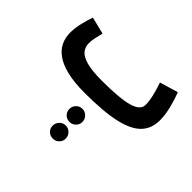

<svg xmlns="http://www.w3.org/2000/svg" viewBox="-190 -713 1384 1384"><g transform="rotate(45 501.5 -21.0)"><path d="M429 21Q320 21 247 3Q174 -15 130 -47Q86 -79 66.5 -121Q47 -163 47 -211Q47 -263 60 -315Q73 -367 86 -405L217 -373Q210 -344 203 -312.5Q196 -281 196 -252Q196 -216 218.5 -188Q241 -160 297.5 -144.5Q354 -129 454 -129V-128L455 -129Q636 -129 718 -152.5Q800 -176 800 -228Q800 -267 788.5 -316Q777 -365 759 -416L900 -458Q920 -406 936 -342Q952 -278 952 -223Q952 -140 901.5 -86Q851 -32 736.5 -5.5Q622 21 429 21ZM499 246Q470 246 451 227Q432 208 432 180Q432 153 451 133Q470 113 499 113Q526 113 545.5 133Q565 153 565 180Q565 208 545.5 227Q526 246 499 246ZM499 416Q470 416 451 397Q432 378 432 351Q432 323 451 303Q470 283 499 283Q526 283 545.5 303Q565 323 565 351Q565 378 545.5 397Q526 416 499 416Z"/></g></svg>

Font: Noto Sans Arabic SemCond ExtBd
Style: Regular
Weight: 800
Width: 4
Designer: Monotype Design Team, Nadine Chahine, Nizar Qandah and Khaled Hosny
Foundry: Monotype Imaging Inc.
Version: Version 2.012; ttfautohint (v1.8.4.7-5d5b)